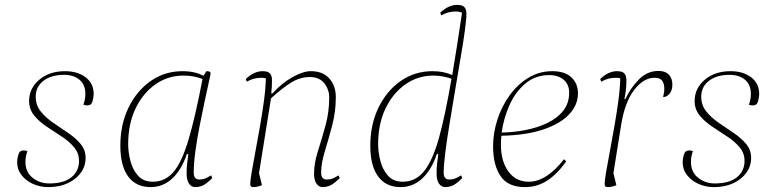

<svg xmlns="http://www.w3.org/2000/svg" viewBox="-20 -753 3178 785"><path d="M177 12Q144 12 115 -1Q86 -14 68 -37Q50 -60 50 -91Q50 -103 55 -120.5Q60 -138 76 -138Q78 -138 82.5 -137.5Q87 -137 92 -135Q89 -127 86.5 -116Q84 -105 84 -91Q84 -49 113.5 -26Q143 -3 181 -3Q240 -3 271 -27.5Q302 -52 303 -92Q304 -125 284 -149.5Q264 -174 233.5 -194Q203 -214 172 -234.5Q141 -255 120 -280.5Q99 -306 99 -340Q99 -392 140.5 -427Q182 -462 246 -462Q297 -462 330 -437Q363 -412 363 -369Q363 -357 358.5 -339.5Q354 -322 337 -322Q335 -322 330.5 -322.5Q326 -323 321 -325Q324 -333 326.5 -344.5Q329 -356 329 -369Q329 -407 305 -427Q281 -447 242 -447Q189 -447 157.5 -422.5Q126 -398 126 -358Q126 -323 146.5 -297.5Q167 -272 197.5 -251Q228 -230 258.5 -209.5Q289 -189 309.5 -164.5Q330 -140 330 -107Q330 -57 287 -22.5Q244 12 177 12Z M596 12Q536 12 504 -31.5Q472 -75 472 -157Q472 -244 505.5 -313Q539 -382 596.5 -422Q654 -462 726 -462Q777 -462 812 -443L824 -462Q841 -462 841 -454Q841 -449 834 -418Q827 -387 817 -340Q807 -293 796.5 -240Q786 -187 779 -136Q772 -85 772 -47Q772 -19 795 -19Q809 -19 819.5 -23.5Q830 -28 843 -36L848 -25Q823 0 807.5 6Q792 12 778 12Q763 12 753 -2Q743 -16 743 -44Q743 -64 745 -84Q747 -104 750 -123H744Q722 -58 684 -23Q646 12 596 12ZM504 -163Q504 -132 513 -96Q522 -60 544 -35Q566 -10 605 -10Q655 -10 689 -49.5Q723 -89 750.5 -181Q778 -273 808 -430Q793 -436 773.5 -440Q754 -444 730 -444Q667 -444 616 -408.5Q565 -373 534.5 -310Q504 -247 504 -163Z M1015 12Q1003 12 1003 0Q1003 -14 1009 -49Q1015 -84 1024 -132Q1033 -180 1042.5 -234Q1052 -288 1059 -339.5Q1066 -391 1067 -433Q1058 -435 1048 -435Q1032 -435 1017.5 -431Q1003 -427 989 -419L985 -430Q1003 -447 1020 -454.5Q1037 -462 1053 -462Q1076 -462 1084 -452.5Q1092 -443 1092 -426Q1092 -411 1091.5 -401Q1091 -391 1089 -371H1094Q1132 -413 1175.5 -437.5Q1219 -462 1251 -462Q1300 -462 1326.5 -432Q1353 -402 1353 -356Q1353 -296 1338 -239.5Q1323 -183 1308 -134Q1293 -85 1293 -47Q1293 -19 1316 -19Q1330 -19 1340.5 -23.5Q1351 -28 1364 -36L1369 -25Q1344 0 1328.5 6Q1313 12 1299 12Q1284 12 1274 -2Q1264 -16 1264 -44Q1264 -85 1279.5 -134Q1295 -183 1310.5 -238.5Q1326 -294 1326 -354Q1326 -387 1306 -412.5Q1286 -438 1246 -438Q1207 -438 1170.5 -415.5Q1134 -393 1088 -351L1039 -45L1051 4Q1043 8 1033 10Q1023 12 1015 12Z M1618 12Q1558 12 1526 -31.5Q1494 -75 1494 -157Q1494 -244 1527.5 -313Q1561 -382 1618.5 -422Q1676 -462 1748 -462Q1795 -462 1829 -446Q1839 -504 1849 -569Q1859 -634 1869 -701Q1857 -706 1843 -706Q1827 -706 1812.5 -702Q1798 -698 1784 -690L1780 -701Q1798 -718 1815 -725.5Q1832 -733 1848 -733Q1871 -733 1879 -723.5Q1887 -714 1887 -697Q1887 -675 1880.5 -627Q1874 -579 1863 -515.5Q1852 -452 1840.5 -382.5Q1829 -313 1818 -247Q1807 -181 1800.5 -128.5Q1794 -76 1794 -47Q1794 -19 1817 -19Q1831 -19 1841.5 -23.5Q1852 -28 1865 -36L1870 -25Q1845 0 1829.5 6Q1814 12 1800 12Q1785 12 1775 -2Q1765 -16 1765 -44Q1765 -64 1767 -84Q1769 -104 1772 -123H1766Q1744 -58 1706 -23Q1668 12 1618 12ZM1526 -163Q1526 -132 1535 -96Q1544 -60 1566 -35Q1588 -10 1627 -10Q1680 -10 1715 -54.5Q1750 -99 1775.5 -192Q1801 -285 1826 -431Q1812 -436 1793 -440Q1774 -444 1752 -444Q1689 -444 1638 -408.5Q1587 -373 1556.5 -310Q1526 -247 1526 -163Z M2126 12Q2057 12 2026.5 -33Q1996 -78 1996 -155Q1996 -209 2013.5 -263.5Q2031 -318 2063.5 -363Q2096 -408 2140.5 -435Q2185 -462 2238 -462Q2289 -462 2316 -437Q2343 -412 2343 -371Q2343 -324 2307 -285.5Q2271 -247 2201 -223.5Q2131 -200 2030 -198Q2028 -180 2028 -162Q2028 -94 2058.5 -52Q2089 -10 2142 -10Q2214 -10 2286 -102L2295 -93Q2258 -41 2217 -14.5Q2176 12 2126 12ZM2226 -446Q2169 -446 2128 -411.5Q2087 -377 2063 -323Q2039 -269 2031 -211Q2081 -212 2129.5 -221.5Q2178 -231 2218.5 -250.5Q2259 -270 2283 -300.5Q2307 -331 2307 -374Q2307 -408 2284.5 -427Q2262 -446 2226 -446Z M2464 12Q2452 12 2452 0Q2452 -14 2458 -49Q2464 -84 2473 -132Q2482 -180 2491.5 -234Q2501 -288 2508 -339.5Q2515 -391 2516 -433Q2507 -435 2497 -435Q2481 -435 2466.5 -431Q2452 -427 2438 -419L2434 -430Q2452 -447 2469 -454.5Q2486 -462 2502 -462Q2525 -462 2533 -452.5Q2541 -443 2541 -426Q2541 -405 2539.5 -389.5Q2538 -374 2533 -348H2537Q2557 -392 2591.5 -427.5Q2626 -463 2672 -463Q2700 -463 2714.5 -448Q2729 -433 2729 -407Q2729 -384 2717.5 -370Q2706 -356 2691 -356Q2696 -374 2696 -392Q2696 -409 2688 -422Q2680 -435 2656 -435Q2611 -435 2573 -385.5Q2535 -336 2520 -245L2488 -45L2500 4Q2492 8 2482 10Q2472 12 2464 12Z M2898 12Q2865 12 2836 -1Q2807 -14 2789 -37Q2771 -60 2771 -91Q2771 -103 2776 -120.5Q2781 -138 2797 -138Q2799 -138 2803.5 -137.5Q2808 -137 2813 -135Q2810 -127 2807.5 -116Q2805 -105 2805 -91Q2805 -49 2834.5 -26Q2864 -3 2902 -3Q2961 -3 2992 -27.5Q3023 -52 3024 -92Q3025 -125 3005 -149.5Q2985 -174 2954.5 -194Q2924 -214 2893 -234.5Q2862 -255 2841 -280.5Q2820 -306 2820 -340Q2820 -392 2861.5 -427Q2903 -462 2967 -462Q3018 -462 3051 -437Q3084 -412 3084 -369Q3084 -357 3079.5 -339.5Q3075 -322 3058 -322Q3056 -322 3051.5 -322.5Q3047 -323 3042 -325Q3045 -333 3047.5 -344.5Q3050 -356 3050 -369Q3050 -407 3026 -427Q3002 -447 2963 -447Q2910 -447 2878.5 -422.5Q2847 -398 2847 -358Q2847 -323 2867.5 -297.5Q2888 -272 2918.5 -251Q2949 -230 2979.5 -209.5Q3010 -189 3030.5 -164.5Q3051 -140 3051 -107Q3051 -57 3008 -22.5Q2965 12 2898 12Z"/></svg>

Font: Petrona Thin
Style: Italic
Weight: 100
Italic angle: -9°
Designer: Ringo R. Seeber
Foundry: Ringo R. Seeber
Version: Version 2.001; ttfautohint (v1.8.3)